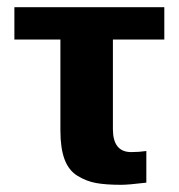

<svg xmlns="http://www.w3.org/2000/svg" viewBox="-20 -504 497 534"><path d="M387 4V-84C373 -82 359 -81 345 -81C311 -81 294 -102.3 294 -145V-394H437V-484H20V-394H148V-141C148 -108.3 151.8 -81.7 159.5 -61C167.2 -40.3 179.2 -25 195.5 -15C211.8 -5 229 1.7 247 5C265 8.3 288.3 10 317 10C330.3 10 353.7 8 387 4Z"/></svg>

Font: Play
Style: Bold
Weight: 700
Designer: Jonas Hecksher
Foundry: Jonas Hecksher, Playtypeª, e-types AS
Version: Version 1.002